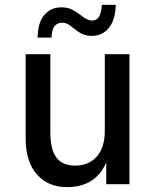

<svg xmlns="http://www.w3.org/2000/svg" viewBox="-20 -754 640 786"><path d="M254 12Q177 12 131 -40Q85 -92 85 -188V-532H186V-214Q186 -142 211 -109Q236 -76 287 -76Q343 -76 376 -113Q409 -150 409 -218V-532H510V0H415V-89Q371 12 254 12ZM354 -607Q334 -607 317 -615Q300 -623 283 -637Q267 -650 257 -655.5Q247 -661 233 -661Q216 -661 204 -648Q192 -635 191 -600H134Q135 -663 162 -693.5Q189 -724 231 -724Q256 -724 273.5 -715.5Q291 -707 309 -693Q337 -670 357 -670Q375 -670 384.5 -684Q394 -698 397 -734H454Q452 -672 425.5 -639.5Q399 -607 354 -607Z"/></svg>

Font: Geist Mono Medium
Style: Regular
Weight: 500
Monospace: yes
Designer: Basement.studio, Andrés Briganti, Mateo Zaragoza
Foundry: Basement.studio, Vercel, Andrés Briganti, Guido Ferreyra, Mateo Zaragoza
Version: Version 1.500; ttfautohint (v1.8.4.7-5d5b)